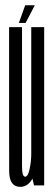

<svg xmlns="http://www.w3.org/2000/svg" viewBox="-20 -703 206 728"><path d="M109 0H147.5V-600H98.5V-45.5ZM63.5 -600H14.5V-206.5Q14.5 -113.5 14.8 -54Q15 5.5 57 5.5Q87 5.5 105 -29Q123 -63.5 123 -106.5L98.5 -120.5Q98.5 -90.5 92.2 -61.8Q86 -33 75.5 -33Q63.5 -33 63.5 -72.5Q63.5 -112 63.5 -203ZM51.5 -616H77L112 -683H75.5Z"/></svg>

Font: Anybody UltraCondensed Light
Style: Regular
Weight: 300
Width: 1
Version: Version 1.113;gftools[0.9.25]